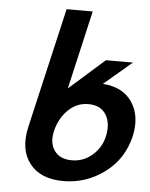

<svg xmlns="http://www.w3.org/2000/svg" viewBox="-52 -763 629 806"><g transform="rotate(5 262.5 -360.0)"><path d="M245 0Q148 0 102.5 -59Q57 -118 79 -214L196 -720H306L230 -389L379 -521H493L375 -421Q460 -415 499 -357Q538 -298 519 -213Q496 -116 420 -59Q341 0 245 0ZM273 -90Q321 -90 358.5 -122Q396 -154 407 -203Q419 -258 396.5 -294.5Q374 -331 322 -331Q273 -331 237 -295.5Q201 -260 188 -207Q176 -156 199 -123Q222 -90 273 -90Z"/></g></svg>

Font: Miedinger
Style: Bold-Italic
Weight: 700
Italic angle: -13°
Version: Version 001.000